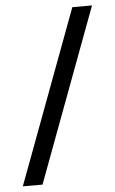

<svg xmlns="http://www.w3.org/2000/svg" viewBox="-52 -750 471 787"><g transform="rotate(-5 183.5 -357.0)"><path d="M356.9 -713.9 90.8 0H9.8L275.9 -713.9Z"/></g></svg>

Font: WebKoruri
Style: Regular
Weight: 400
Foundry: lindwurm / mohemohe
Version: Version 1.00